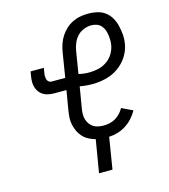

<svg xmlns="http://www.w3.org/2000/svg" viewBox="-134 -848 1019 1159"><g transform="rotate(-15 375.0 -269.0)"><path d="M340 205 374 1Q352 -5 332 -15.5Q312 -26 297 -42Q282 -58 272.5 -78Q263 -98 258 -120Q253 -142 254.5 -165.5Q256 -189 260 -213L280 -331H206Q188 -331 170.5 -334Q153 -337 138 -345.5Q123 -354 113 -367Q103 -380 97.5 -396.5Q92 -413 92 -431Q92 -449 95 -467L100 -496H183L178 -467Q176 -457 176 -446.5Q176 -436 178.5 -426.5Q181 -417 188.5 -410.5Q196 -404 206 -404H292L317 -559Q321 -583 329 -607Q337 -631 351 -653Q365 -675 384.5 -693Q404 -711 427.5 -722.5Q451 -734 476 -738.5Q501 -743 526 -743Q555 -743 582.5 -736.5Q610 -730 631.5 -713.5Q653 -697 666.5 -673.5Q680 -650 686.5 -623Q693 -596 695.5 -567.5Q698 -539 693 -510Q689 -483 676.5 -456.5Q664 -430 644.5 -407.5Q625 -385 600.5 -368.5Q576 -352 549 -342.5Q522 -333 494.5 -329Q467 -325 440 -325Q420 -325 400.5 -327Q381 -329 363 -332L341 -201Q338 -184 337.5 -166.5Q337 -149 341.5 -133Q346 -117 355.5 -103.5Q365 -90 378 -81.5Q391 -73 408 -69.5Q425 -66 442 -66Q461 -66 479.5 -70Q498 -74 515.5 -84Q533 -94 547 -109Q561 -124 570 -141L639 -108Q625 -83 605.5 -61.5Q586 -40 561.5 -24.5Q537 -9 510 -1Q483 7 456 8L424 205ZM440 -398Q468 -398 496 -404Q524 -410 549 -426.5Q574 -443 590 -468.5Q606 -494 611 -522Q614 -539 613.5 -556Q613 -573 610.5 -589.5Q608 -606 602 -621Q596 -636 585 -647.5Q574 -659 558 -664.5Q542 -670 525 -670Q502 -670 478 -660.5Q454 -651 437.5 -633Q421 -615 411.5 -592.5Q402 -570 398 -547L375 -406Q390 -402 406.5 -400Q423 -398 440 -398Z"/></g></svg>

Font: Iosevka Etoile
Style: Italic
Weight: 400
Italic angle: -9°
Designer: Belleve Invis
Foundry: Belleve Invis
Version: Version 22.1.2; ttfautohint (v1.8.4)